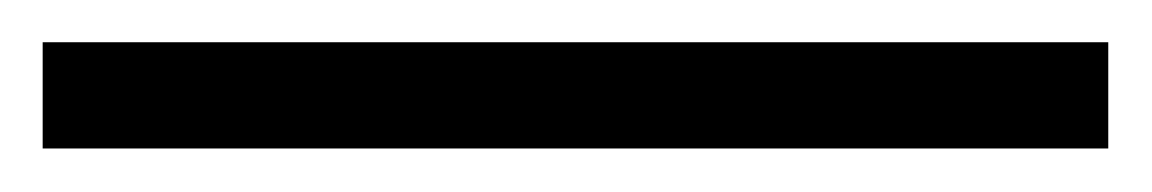

<svg xmlns="http://www.w3.org/2000/svg" viewBox="-20 362 540 90"><path d="M499.5 381.8V431.6H0V381.8Z"/></svg>

Font: XB Khoramshahr
Style: Bold Italic
Weight: 700
Italic angle: -12°
Designer: Behnam
Foundry: Irmug
Version: Version 8.005 2009